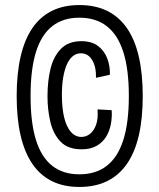

<svg xmlns="http://www.w3.org/2000/svg" viewBox="-20 -698 631 760"><path d="M294 42Q232 42 185.5 19Q139 -4 108 -49.5Q77 -95 61.5 -162Q46 -229 46 -318Q46 -406 61.5 -473.5Q77 -541 108 -586.5Q139 -632 185.5 -655Q232 -678 294 -678Q357 -678 404 -655Q451 -632 482.5 -586.5Q514 -541 529.5 -473.5Q545 -406 545 -318Q545 -229 529.5 -162Q514 -95 482.5 -49.5Q451 -4 404 19Q357 42 294 42ZM294 -8Q359 -8 402.5 -41.5Q446 -75 468 -143.5Q490 -212 490 -318Q490 -424 468 -492.5Q446 -561 402.5 -594.5Q359 -628 294 -628Q230 -628 187 -594.5Q144 -561 122.5 -492.5Q101 -424 101 -318Q101 -212 122.5 -143.5Q144 -75 187 -41.5Q230 -8 294 -8ZM303 -107Q249 -107 220 -137Q191 -167 179.5 -215Q168 -263 168 -317Q168 -377 180 -426Q192 -475 221.5 -505Q251 -535 302 -535Q343 -535 368 -516Q393 -497 404.5 -467Q416 -437 415 -402L360 -390Q361 -433 345 -460Q329 -487 300 -487Q282 -487 268 -475.5Q254 -464 244.5 -442.5Q235 -421 230 -390.5Q225 -360 225 -322Q225 -270 234 -233Q243 -196 260.5 -176Q278 -156 302 -156Q322 -156 337.5 -169Q353 -182 361 -206Q369 -230 366 -265L422 -262Q424 -235 419 -207.5Q414 -180 400.5 -157.5Q387 -135 363 -121Q339 -107 303 -107Z"/></svg>

Font: Bricolage Grotesque 24pt Condensed ExtraLight
Style: Regular
Weight: 250
Width: 3
Designer: Mathieu Triay
Foundry: Atelier Triay
Version: Version 1.001;gftools[0.9.33.dev8+g029e19f]